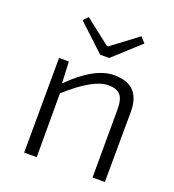

<svg xmlns="http://www.w3.org/2000/svg" viewBox="-131 -819 836 921"><g transform="rotate(20 287.0 -358.5)"><path d="M142 -693 165 -717 293 -617H301L434 -717L459 -689L324 -566H278ZM153 -374Q276 -497 376 -497Q509 -497 510 -362L508 0H445L446 -349Q446 -400 427 -421Q408 -442 366 -442Q289 -442 160 -326V0H96L98 -484H148Z"/></g></svg>

Font: Taylor Sans Light
Style: Regular
Weight: 300
Italic angle: -8°
Designer: Natanael Gama
Version: Version 1.001 September 8, 2015